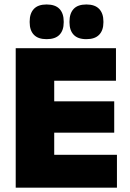

<svg xmlns="http://www.w3.org/2000/svg" viewBox="-20 -860 594 880"><path d="M52 0V-639H228.5V0ZM104.5 0V-150.5H516V0ZM156 -252V-395.5H503.5V-252ZM104.5 -490V-639H511.5V-490ZM193.5 -680.5Q154.5 -680.5 135.2 -700.8Q116 -721 116 -757.5V-761.5Q116 -798.5 135.2 -819Q154.5 -839.5 193.5 -839.5Q233.5 -839.5 252.8 -819Q272 -798.5 272 -761.5V-757.5Q272 -721 252.8 -700.8Q233.5 -680.5 193.5 -680.5ZM376 -680.5Q336.5 -680.5 317.5 -700.8Q298.5 -721 298.5 -757.5V-761.5Q298.5 -798.5 317.5 -819Q336.5 -839.5 376 -839.5Q415 -839.5 434.5 -819Q454 -798.5 454 -761.5V-757.5Q454 -721 434.5 -700.8Q415 -680.5 376 -680.5Z"/></svg>

Font: Anek Gujarati ExtraBold
Style: Regular
Weight: 800
Version: Version 1.003